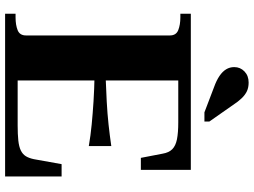

<svg xmlns="http://www.w3.org/2000/svg" viewBox="-138 -832 971 734"><g transform="rotate(90 347.0 -465.5)"><path d="M655 -216V0H33V-40H47Q76 -40 96 -48Q116 -56 116 -80V-630Q116 -654 95.5 -662Q75 -670 47 -670H33V-710H630V-519H584L568 -602Q564 -626 551 -639Q538 -652 513 -657Q488 -662 448 -662H288V-48H460Q494 -48 517.5 -50.5Q541 -53 555.5 -60Q570 -67 577.5 -79Q585 -91 589 -110L608 -216ZM267 -384Q322 -386 368.5 -388.5Q415 -391 456.5 -395.5Q498 -400 539 -406V-320Q498 -327 456.5 -331Q415 -335 368.5 -338Q322 -341 267 -342ZM382 -871Q369 -891 356 -904.5Q343 -918 329 -924.5Q315 -931 296 -931Q270 -931 253.5 -915Q237 -899 237 -876Q237 -859 245.5 -845Q254 -831 271 -819.5Q288 -808 313 -799L410 -762H445V-781Z"/></g></svg>

Font: Roboto Serif 120pt Expanded SemiBold
Style: Regular
Weight: 600
Width: 7
Designer: Greg Gazdowicz
Foundry: Commercial Type
Version: Version 1.008